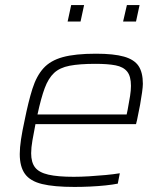

<svg xmlns="http://www.w3.org/2000/svg" viewBox="-20 -730 640 758"><path d="M274 8Q193 8 146 -3.5Q99 -15 78.5 -43.5Q58 -72 58 -122Q58 -147 63 -180Q68 -213 77 -254Q92 -329 108 -379.5Q124 -430 151.5 -460.5Q179 -491 228 -504.5Q277 -518 359 -518Q429 -518 469.5 -506.5Q510 -495 527 -469.5Q544 -444 544 -399Q544 -388 541 -366Q538 -344 533 -316Q528 -288 521 -256L517 -240H120Q113 -204 108 -175.5Q103 -147 103 -125Q103 -89 118.5 -69Q134 -49 171 -40.5Q208 -32 271 -32Q299 -32 332 -34Q365 -36 397 -39Q429 -42 453 -46L445 -5Q425 -1 396.5 2Q368 5 336 6.5Q304 8 274 8ZM128 -278H480L484 -297Q490 -329 493.5 -351Q497 -373 497 -391Q497 -429 482 -447.5Q467 -466 436.5 -472Q406 -478 357 -478Q294 -478 255 -470.5Q216 -463 193.5 -442Q171 -421 156.5 -382Q142 -343 128 -278ZM466 -645 481 -710H531L517 -645ZM247 -645 261 -710H312L298 -645Z"/></svg>

Font: Saira SemiExpanded ExtraLight
Style: Italic
Weight: 250
Width: 6
Italic angle: -12°
Designer: Hector Gatti with collaboration of the Omnibus-Type team
Foundry: Omnibus-Type
Version: Version 1.101